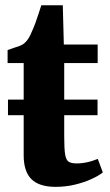

<svg xmlns="http://www.w3.org/2000/svg" viewBox="-20 -716 428 746"><path d="M196 10Q132.5 10 102.2 -19.8Q72 -49.5 72 -113V-268.5H11V-329H72V-471H9.5V-521.5Q21 -526 33.2 -529.8Q45.5 -533.5 56 -537.5Q66.5 -541.5 73.5 -547Q81 -553.5 86.8 -561.2Q92.5 -569 97.2 -578.5Q102 -588 106.5 -599.5Q112 -611.5 118 -628Q124 -644.5 129.8 -662.5Q135.5 -680.5 140.5 -695.5H224L228 -543H359.5V-471H229.5V-329H359V-268.5H229.5V-185.5Q229.5 -137.5 233.2 -115.2Q237 -93 247.8 -87Q258.5 -81 278.5 -81Q293 -81 308 -83.5Q323 -86 336.5 -90.2Q350 -94.5 360 -98.5L379.5 -46Q362.5 -32.5 334.2 -19.8Q306 -7 270.5 1.5Q235 10 196 10Z"/></svg>

Font: Merriweather 48pt ExtraBold
Style: Regular
Weight: 800
Version: Version 2.100